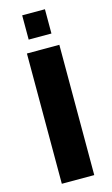

<svg xmlns="http://www.w3.org/2000/svg" viewBox="-133 -929 568 978"><g transform="rotate(-15 150.5 -440.5)"><path d="M65 0V-687H236V0ZM92 -753V-881H212V-753Z"/></g></svg>

Font: Archivo SemiCondensed ExtraBold
Style: Regular
Weight: 800
Width: 4
Designer: Hector Gatti
Foundry: Omnibus-Type
Version: Version 2.001